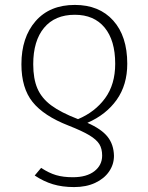

<svg xmlns="http://www.w3.org/2000/svg" viewBox="-20 -552 603 780"><path d="M443 81Q443 116 423 145Q403 174 366.5 191Q330 208 281 208Q233 208 195 196.5Q157 185 121 161L147 130Q179 151 208 159.5Q237 168 276 168Q332 168 363.5 143.5Q395 119 395 80Q395 52 383.5 33.5Q372 15 343 -2.5Q314 -20 258 -42Q158 -81 112.5 -137.5Q67 -194 67 -291Q67 -400 124.5 -466Q182 -532 284 -532Q383 -532 440 -468.5Q497 -405 497 -293Q497 -207 454 -146.5Q411 -86 335 -53Q392 -28 417 3.5Q442 35 443 81ZM297 -68Q366 -97 407 -153Q448 -209 448 -293Q448 -388 405 -440Q362 -492 284 -492Q203 -492 159 -439Q115 -386 115 -291Q115 -232 132 -192.5Q149 -153 188 -124Q227 -95 297 -68Z"/></svg>

Font: FiraGO ExtraLight
Style: Regular
Weight: 200
Designer: bBox Type
Foundry: bBox Type GmbH
Version: Version 1.001